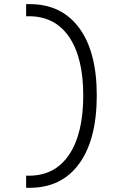

<svg xmlns="http://www.w3.org/2000/svg" viewBox="-20 -811 626 929"><path d="M106.4 97.7V39.1H120.1Q246.1 39.1 314.5 -62.7Q382.8 -164.6 382.8 -349.6Q382.8 -531.7 314.5 -632.1Q246.1 -732.4 120.1 -732.4H106.4V-791H123.5Q278.3 -791 363.3 -675.5Q448.2 -560.1 448.2 -349.6Q448.2 -136.2 363.3 -19.3Q278.3 97.7 123.5 97.7Z"/></svg>

Font: CaskaydiaMono NF Light
Style: Regular
Weight: 300
Designer: Aaron Bell
Foundry: Saja Typeworks
Version: Version 2111.001; ttfautohint (v1.8.4);Nerd Fonts 3.1.1